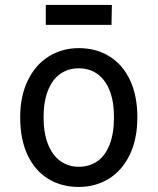

<svg xmlns="http://www.w3.org/2000/svg" viewBox="-20 -752 640 780"><path d="M62 -276Q62 -361.5 93 -425.2Q124 -489 178.2 -522.8Q232.5 -556.5 300 -556.5Q371 -556.5 425 -522.8Q479 -489 508.5 -425.8Q538 -362.5 538 -276Q538 -186.5 506.8 -122.5Q475.5 -58.5 421.5 -25.5Q367.5 7.5 300 7.5Q229.5 7.5 175.8 -25.5Q122 -58.5 92 -122.2Q62 -186 62 -276ZM443 -276Q443 -339.5 425.5 -384Q408 -428.5 375.8 -451.5Q343.5 -474.5 300 -474.5Q257 -474.5 224.8 -451.8Q192.5 -429 174.8 -384.2Q157 -339.5 157 -276Q157 -211.5 175 -166.2Q193 -121 225.2 -97.8Q257.5 -74.5 300 -74.5Q343 -74.5 375.2 -96.8Q407.5 -119 425.2 -164.2Q443 -209.5 443 -276ZM433 -651H166V-732H434.5Z"/></svg>

Font: SplineSansMono30
Style: Regular
Weight: 400
Designer: Eben Sorkin, Mirko Velimirovic
Foundry: Sorkin Type
Version: Version 1.000